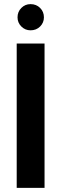

<svg xmlns="http://www.w3.org/2000/svg" viewBox="-20 -911 298 931"><path d="M61 0V-700H196V0ZM128 -764Q102 -764 83.5 -782.5Q65 -801 65 -827Q65 -854 83.5 -872.5Q102 -891 128 -891Q156 -891 174.5 -872.5Q193 -854 193 -827Q193 -801 174.5 -782.5Q156 -764 128 -764Z"/></svg>

Font: DM Sans 28pt
Style: Bold
Weight: 700
Version: Version 4.004;gftools[0.9.30]